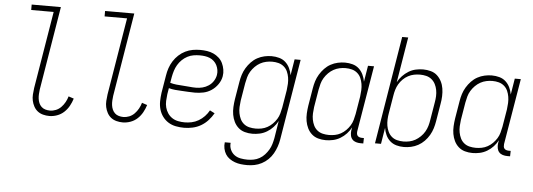

<svg xmlns="http://www.w3.org/2000/svg" viewBox="-57 -907 3614 1303"><g transform="rotate(5 1750.0 -256.0)"><path d="M295 8Q273 8 252 2.5Q231 -3 215 -15.5Q199 -28 189 -46.5Q179 -65 174.5 -85.5Q170 -106 171.5 -128Q173 -150 176 -172L263 -698H110V-735H309L215 -166Q213 -150 212 -134Q211 -118 213 -102.5Q215 -87 221 -73Q227 -59 238 -48.5Q249 -38 264.5 -33.5Q280 -29 296 -29Q316 -29 336 -37Q356 -45 371.5 -61Q387 -77 397.5 -96Q408 -115 414 -136L450 -124Q442 -98 428.5 -73.5Q415 -49 394.5 -30Q374 -11 347.5 -1.5Q321 8 295 8Z M795 8Q773 8 752 2.5Q731 -3 715 -15.5Q699 -28 689 -46.5Q679 -65 674.5 -85.5Q670 -106 671.5 -128Q673 -150 676 -172L763 -698H610V-735H809L715 -166Q713 -150 712 -134Q711 -118 713 -102.5Q715 -87 721 -73Q727 -59 738 -48.5Q749 -38 764.5 -33.5Q780 -29 796 -29Q816 -29 836 -37Q856 -45 871.5 -61Q887 -77 897.5 -96Q908 -115 914 -136L950 -124Q942 -98 928.5 -73.5Q915 -49 894.5 -30Q874 -11 847.5 -1.5Q821 8 795 8Z M1213 8Q1184 8 1156 2.5Q1128 -3 1105 -17.5Q1082 -32 1066 -54Q1050 -76 1042.5 -102.5Q1035 -129 1035.5 -157.5Q1036 -186 1040 -215L1060 -335Q1064 -361 1072.5 -386Q1081 -411 1095.5 -434Q1110 -457 1130.5 -476Q1151 -495 1175.5 -507Q1200 -519 1225.5 -523.5Q1251 -528 1277 -528Q1300 -528 1323.5 -524.5Q1347 -521 1367.5 -511.5Q1388 -502 1404.5 -487Q1421 -472 1430.5 -452Q1440 -432 1444 -409Q1448 -386 1444 -363Q1439 -334 1421 -308Q1403 -282 1377.5 -265Q1352 -248 1323 -242Q1294 -236 1265 -236Q1242 -236 1219.5 -237.5Q1197 -239 1175 -240Q1153 -241 1130.5 -243Q1108 -245 1087 -251L1080 -209Q1077 -186 1076 -163Q1075 -140 1080.5 -119Q1086 -98 1098 -80Q1110 -62 1128 -50Q1146 -38 1168.5 -33.5Q1191 -29 1214 -29Q1237 -29 1261 -34Q1285 -39 1307.5 -52Q1330 -65 1348 -84Q1366 -103 1378 -125L1411 -108Q1396 -82 1375 -59Q1354 -36 1327.5 -20.5Q1301 -5 1271 1.5Q1241 8 1213 8ZM1270 -270Q1292 -270 1314 -275.5Q1336 -281 1355.5 -294Q1375 -307 1387.5 -326.5Q1400 -346 1404 -368Q1407 -386 1404 -403Q1401 -420 1393.5 -435Q1386 -450 1373.5 -461.5Q1361 -473 1345.5 -479.5Q1330 -486 1312.5 -488.5Q1295 -491 1277 -491Q1256 -491 1234.5 -487.5Q1213 -484 1193 -473.5Q1173 -463 1156.5 -447Q1140 -431 1128.5 -411.5Q1117 -392 1110.5 -371Q1104 -350 1100 -329L1093 -288Q1113 -282 1136 -279.5Q1159 -277 1181 -276Q1203 -275 1225 -272.5Q1247 -270 1270 -270Z M1661 223Q1639 223 1618 220.5Q1597 218 1577.5 211Q1558 204 1541 192Q1524 180 1513.5 163Q1503 146 1498.5 125Q1494 104 1497 82H1537Q1534 107 1543.5 128.5Q1553 150 1571 163.5Q1589 177 1613 181.5Q1637 186 1661 186Q1681 186 1702 182Q1723 178 1742.5 167Q1762 156 1777 139.5Q1792 123 1803 104.5Q1814 86 1820 65.5Q1826 45 1830 24L1849 -94Q1837 -71 1818.5 -51Q1800 -31 1776.5 -17Q1753 -3 1727.5 2.5Q1702 8 1678 8Q1651 8 1626 1Q1601 -6 1582.5 -22.5Q1564 -39 1553 -61.5Q1542 -84 1537.5 -109.5Q1533 -135 1534.5 -162Q1536 -189 1540 -215L1560 -335Q1564 -360 1571.5 -384Q1579 -408 1592.5 -430.5Q1606 -453 1624.5 -472.5Q1643 -492 1666 -504.5Q1689 -517 1714 -522.5Q1739 -528 1763 -528Q1790 -528 1815 -521Q1840 -514 1858 -497.5Q1876 -481 1887 -458Q1898 -435 1902 -410L1920 -520H1961L1870 30Q1866 55 1857.5 79.5Q1849 104 1836 127Q1823 150 1803.5 169Q1784 188 1760 200.5Q1736 213 1711 218Q1686 223 1661 223ZM1697 -29Q1717 -29 1737.5 -33Q1758 -37 1777 -47.5Q1796 -58 1811.5 -73.5Q1827 -89 1838.5 -107.5Q1850 -126 1855.5 -146.5Q1861 -167 1865 -187L1885 -307Q1888 -329 1889 -351Q1890 -373 1886.5 -394Q1883 -415 1874.5 -434Q1866 -453 1850 -466.5Q1834 -480 1813.5 -485.5Q1793 -491 1770 -491Q1750 -491 1729 -486.5Q1708 -482 1689 -471.5Q1670 -461 1654 -445Q1638 -429 1626.5 -410Q1615 -391 1609.5 -370.5Q1604 -350 1600 -329L1580 -209Q1577 -187 1576 -165.5Q1575 -144 1579 -123Q1583 -102 1592 -83.5Q1601 -65 1617 -52Q1633 -39 1654 -34Q1675 -29 1697 -29Z M2178 8Q2151 8 2126 1Q2101 -6 2082.5 -22.5Q2064 -39 2053 -61.5Q2042 -84 2037.5 -109.5Q2033 -135 2034.5 -162Q2036 -189 2040 -215L2060 -335Q2064 -360 2071.5 -384Q2079 -408 2092.5 -430.5Q2106 -453 2124.5 -472.5Q2143 -492 2166 -504.5Q2189 -517 2214 -522.5Q2239 -528 2263 -528Q2290 -528 2315 -521Q2340 -514 2358 -497.5Q2376 -481 2387 -458Q2398 -435 2402 -410L2420 -520H2461L2386 -71Q2385 -62 2386 -54Q2387 -46 2392 -40Q2397 -34 2405.5 -31.5Q2414 -29 2422 -29H2435L2434 8H2415Q2399 8 2384 3.5Q2369 -1 2359 -12Q2349 -23 2346 -39Q2343 -55 2345 -71L2349 -94Q2337 -71 2318.5 -51Q2300 -31 2276.5 -17Q2253 -3 2227.5 2.5Q2202 8 2178 8ZM2197 -29Q2217 -29 2237.5 -33Q2258 -37 2277 -47.5Q2296 -58 2311.5 -73.5Q2327 -89 2338.5 -107.5Q2350 -126 2355.5 -146.5Q2361 -167 2365 -187L2385 -307Q2388 -329 2389 -351Q2390 -373 2386.5 -394Q2383 -415 2374.5 -434Q2366 -453 2350 -466.5Q2334 -480 2313.5 -485.5Q2293 -491 2270 -491Q2250 -491 2229 -486.5Q2208 -482 2189 -471.5Q2170 -461 2154 -445Q2138 -429 2126.5 -410Q2115 -391 2109.5 -370.5Q2104 -350 2100 -329L2080 -209Q2077 -187 2076 -165.5Q2075 -144 2079 -123Q2083 -102 2092 -83.5Q2101 -65 2117 -52Q2133 -39 2154 -34Q2175 -29 2197 -29Z M2710 8Q2683 8 2658.5 1Q2634 -6 2615.5 -22.5Q2597 -39 2586.5 -62Q2576 -85 2572 -110L2554 0H2513L2634 -735H2675L2624 -426Q2636 -449 2655 -469Q2674 -489 2697 -503Q2720 -517 2745.5 -522.5Q2771 -528 2795 -528Q2822 -528 2847.5 -521Q2873 -514 2891 -497.5Q2909 -481 2920.5 -458.5Q2932 -436 2936 -410.5Q2940 -385 2939 -358Q2938 -331 2933 -305L2913 -185Q2909 -160 2901.5 -136Q2894 -112 2881 -89.5Q2868 -67 2849 -47.5Q2830 -28 2807 -15.5Q2784 -3 2759 2.5Q2734 8 2710 8ZM2704 -29Q2724 -29 2745 -33.5Q2766 -38 2784.5 -48.5Q2803 -59 2819.5 -75Q2836 -91 2847 -110Q2858 -129 2864 -149.5Q2870 -170 2873 -191L2893 -311Q2897 -333 2898 -354.5Q2899 -376 2895 -397Q2891 -418 2881.5 -436.5Q2872 -455 2856 -468Q2840 -481 2819.5 -486Q2799 -491 2777 -491Q2757 -491 2736.5 -487Q2716 -483 2696.5 -472.5Q2677 -462 2661.5 -446.5Q2646 -431 2635 -412.5Q2624 -394 2618 -373.5Q2612 -353 2609 -333L2589 -213Q2585 -191 2584 -169Q2583 -147 2586.5 -126Q2590 -105 2599 -86Q2608 -67 2623.5 -53.5Q2639 -40 2660 -34.5Q2681 -29 2704 -29Z M3178 8Q3151 8 3126 1Q3101 -6 3082.5 -22.5Q3064 -39 3053 -61.5Q3042 -84 3037.5 -109.5Q3033 -135 3034.5 -162Q3036 -189 3040 -215L3060 -335Q3064 -360 3071.5 -384Q3079 -408 3092.5 -430.5Q3106 -453 3124.5 -472.5Q3143 -492 3166 -504.5Q3189 -517 3214 -522.5Q3239 -528 3263 -528Q3290 -528 3315 -521Q3340 -514 3358 -497.5Q3376 -481 3387 -458Q3398 -435 3402 -410L3420 -520H3461L3386 -71Q3385 -62 3386 -54Q3387 -46 3392 -40Q3397 -34 3405.5 -31.5Q3414 -29 3422 -29H3435L3434 8H3415Q3399 8 3384 3.5Q3369 -1 3359 -12Q3349 -23 3346 -39Q3343 -55 3345 -71L3349 -94Q3337 -71 3318.5 -51Q3300 -31 3276.5 -17Q3253 -3 3227.5 2.5Q3202 8 3178 8ZM3197 -29Q3217 -29 3237.5 -33Q3258 -37 3277 -47.5Q3296 -58 3311.5 -73.5Q3327 -89 3338.5 -107.5Q3350 -126 3355.5 -146.5Q3361 -167 3365 -187L3385 -307Q3388 -329 3389 -351Q3390 -373 3386.5 -394Q3383 -415 3374.5 -434Q3366 -453 3350 -466.5Q3334 -480 3313.5 -485.5Q3293 -491 3270 -491Q3250 -491 3229 -486.5Q3208 -482 3189 -471.5Q3170 -461 3154 -445Q3138 -429 3126.5 -410Q3115 -391 3109.5 -370.5Q3104 -350 3100 -329L3080 -209Q3077 -187 3076 -165.5Q3075 -144 3079 -123Q3083 -102 3092 -83.5Q3101 -65 3117 -52Q3133 -39 3154 -34Q3175 -29 3197 -29Z"/></g></svg>

Font: Iosevka Curly Extralight
Style: Italic
Weight: 200
Italic angle: -9°
Monospace: yes
Designer: Belleve Invis
Foundry: Belleve Invis
Version: Version 22.1.2; ttfautohint (v1.8.4)